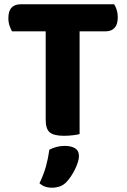

<svg xmlns="http://www.w3.org/2000/svg" viewBox="-20 -626 590 895"><path d="M351 -480V-1Q340 2 320 4.5Q300 7 278 7Q231 7 212 -9Q193 -25 193 -67V-480H36Q30 -490 24.5 -506Q19 -522 19 -541Q19 -575 34 -590.5Q49 -606 75 -606H512Q519 -596 524 -580Q529 -564 529 -545Q529 -512 514 -496Q499 -480 473 -480ZM293 219Q278 236 260 242.5Q242 249 222 249Q186 249 164 228Q184 187 194.5 148.5Q205 110 210 72Q224 64 243 59Q262 54 282 54Q311 54 329.5 65Q348 76 348 102Q348 114 343 130Q338 146 330 162.5Q322 179 312 194Q302 209 293 219Z"/></svg>

Font: Baloo Chettan 2
Style: Bold
Weight: 700
Designer: Maithili Shingre, Unnati Kotecha and Ek Type
Foundry: Ek Type
Version: Version 1.640;hotconv 1.0.111;makeotfexe 2.5.65597; ttfautoh